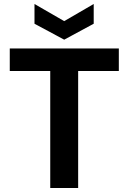

<svg xmlns="http://www.w3.org/2000/svg" viewBox="-20 -943 644 963"><path d="M232 0V-587H29V-700H576V-587H372V0ZM302 -744 153 -824V-923L302 -837L450 -923V-824Z"/></svg>

Font: DM Sans 11pt ExtraBold
Style: Regular
Weight: 800
Version: Version 4.004;gftools[0.9.30]